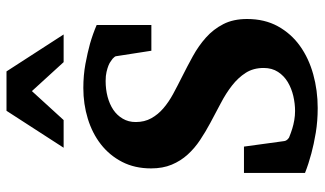

<svg xmlns="http://www.w3.org/2000/svg" viewBox="-219 -738 974 576"><g transform="rotate(-90 268.0 -450.0)"><path d="M499 -195.8Q499 -143.1 477.1 -103.3Q455.1 -63.5 418.2 -37.1Q381.3 -10.7 333 2.7Q284.7 16.1 231.9 16.1Q192.4 16.1 157.5 10.3Q122.6 4.4 95.7 -2.9Q64.5 -11.2 37.1 -22V-205.1H116.2L132.8 -84Q133.8 -78.1 138.7 -73.5Q143.6 -68.8 146 -68.8Q157.7 -64 170.4 -60.1Q181.6 -56.6 195.3 -54.2Q209 -51.8 223.1 -51.8Q245.1 -51.8 268.1 -57.1Q291 -62.5 309.8 -73.7Q328.6 -85 340.3 -103Q352.1 -121.1 352.1 -146Q352.1 -177.2 337.4 -200Q322.8 -222.7 299.3 -241Q275.9 -259.3 246.3 -274.7Q216.8 -290 187 -306.2Q160.6 -320.3 136 -336.7Q111.3 -353 92.3 -374Q73.2 -395 62 -421.9Q50.8 -448.7 50.8 -483.9Q50.8 -532.7 70.3 -570.6Q89.8 -608.4 123 -634.3Q156.2 -660.2 200 -673.6Q243.7 -687 292 -687Q330.1 -687 364.3 -680.7Q398.4 -674.3 424.8 -667Q455.1 -658.2 481 -647V-482.9H403.8L387.2 -589.8Q386.7 -591.8 384.5 -594.2Q382.3 -596.7 379.9 -599.1Q377 -601.6 373 -604Q367.7 -608.4 358.9 -611.8Q351.6 -614.7 340.3 -617.4Q329.1 -620.1 313 -620.1Q288.1 -620.1 265.9 -614.3Q243.7 -608.4 226.8 -597.2Q210 -585.9 200 -568.8Q189.9 -551.8 189.9 -529.8Q189.9 -503.4 201.2 -483.2Q212.4 -462.9 231.2 -446.8Q250 -430.7 274.4 -417.5Q298.8 -404.3 325.2 -391.1Q356.4 -375.5 387.5 -358.4Q418.5 -341.3 443.4 -319.1Q468.3 -296.9 483.6 -267.1Q499 -237.3 499 -195.8ZM369.6 -746.1 282.7 -841.3 195.8 -746.1H112.8L223.6 -917.5H341.8L452.6 -746.1Z"/></g></svg>

Font: Charis SIL Eur
Style: Bold
Weight: 700
Foundry: SIL International
Version: Version 5.000